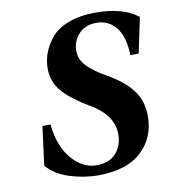

<svg xmlns="http://www.w3.org/2000/svg" viewBox="-81 -777 768 862"><g transform="rotate(-10 302.5 -346.0)"><path d="M66 -70 89 -247H126Q136 -146 186 -88.5Q236 -31 298 -31Q356 -31 387 -65Q418 -99 418 -151Q418 -240 315 -299Q238 -344 197.5 -389Q157 -434 157 -497Q157 -533 169.5 -567Q182 -601 209 -634Q236 -667 288.5 -687Q341 -707 412 -707Q537 -707 605 -653L571 -492H533Q531 -576 497 -618.5Q463 -661 408 -661Q356 -661 326.5 -628.5Q297 -596 297 -553Q297 -513 327 -482Q357 -451 412 -420Q489 -377 526 -327Q563 -277 563 -210Q563 -111 496.5 -48.5Q430 14 300 15Q233 15 167.5 -6Q102 -27 66 -70Z"/></g></svg>

Font: Lingua Franca
Style: Bold Italic
Weight: 700
Italic angle: -13°
Version: Version 1.19